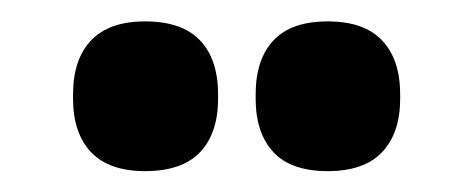

<svg xmlns="http://www.w3.org/2000/svg" viewBox="-20 -704 454 184"><path d="M119 -540Q84.5 -540 67.2 -558.2Q50 -576.5 50 -609.5V-613.5Q50 -647 67.2 -665.2Q84.5 -683.5 119 -683.5Q154.5 -683.5 171.8 -665.2Q189 -647 189 -613.5V-609.5Q189 -576.5 171.8 -558.2Q154.5 -540 119 -540ZM294 -540Q259 -540 242 -558.2Q225 -576.5 225 -609.5V-613.5Q225 -647 242 -665.2Q259 -683.5 294 -683.5Q329 -683.5 346.2 -665.2Q363.5 -647 363.5 -613.5V-609.5Q363.5 -576.5 346.2 -558.2Q329 -540 294 -540Z"/></svg>

Font: Anek Malayalam Medium
Style: Bold
Weight: 700
Version: Version 1.003